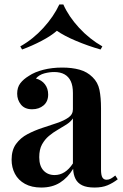

<svg xmlns="http://www.w3.org/2000/svg" viewBox="-20 -834 551 861"><path d="M165 7Q122 7 92 -9.5Q62 -26 47 -54.5Q32 -83 32 -118Q32 -161 52 -188.5Q72 -216 103.5 -232.5Q135 -249 170 -260.5Q205 -272 236 -282.5Q267 -293 287 -307Q307 -321 307 -344V-417Q307 -449 297.5 -469.5Q288 -490 269.5 -500.5Q251 -511 223 -511Q202 -511 179 -505Q156 -499 141 -482Q167 -475 181.5 -456Q196 -437 196 -410Q196 -379 175.5 -361.5Q155 -344 124 -344Q91 -344 74 -365Q57 -386 57 -414Q57 -442 71 -460.5Q85 -479 110 -494Q135 -511 174 -521Q213 -531 259 -531Q303 -531 337 -521.5Q371 -512 395 -488Q419 -465 426 -431Q433 -397 433 -348V-74Q433 -49 439 -38.5Q445 -28 458 -28Q468 -28 477 -33Q486 -38 497 -47L508 -30Q486 -13 462 -3Q438 7 404 7Q369 7 348.5 -3Q328 -13 318.5 -32Q309 -51 308 -77Q284 -37 249 -15Q214 7 165 7ZM225 -49Q249 -49 269.5 -62Q290 -75 307 -101V-303Q297 -288 278.5 -276Q260 -264 239 -252Q218 -240 199.5 -224.5Q181 -209 168.5 -186.5Q156 -164 156 -129Q156 -90 175 -69.5Q194 -49 225 -49ZM264 -814Q288 -760 334.5 -709.5Q381 -659 439 -626L431 -612Q375 -628 321.5 -650.5Q268 -673 235 -696Q209 -673 166 -650.5Q123 -628 79 -612L71 -626Q128 -658 174.5 -709Q221 -760 246 -814Z"/></svg>

Font: Playfair Display SemiBold
Style: Regular
Weight: 600
Designer: Claus Eggers Sørensen
Foundry: Claus Eggers Sørensen
Version: Version 1.203